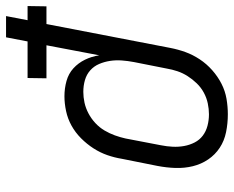

<svg xmlns="http://www.w3.org/2000/svg" viewBox="-152 -492 792 651"><g transform="rotate(90 244.5 -166.0)"><path d="M-27 210 -13 137H-61L-60 73H0L81 -347Q86 -373 95 -398Q104 -423 119.5 -446.5Q135 -470 156.5 -489Q178 -508 202.5 -520.5Q227 -533 253.5 -537.5Q280 -542 306 -542Q337 -542 366.5 -536Q396 -530 419.5 -514.5Q443 -499 459 -475.5Q475 -452 482 -423.5Q489 -395 488 -364.5Q487 -334 481 -303L457 -183Q453 -158 444.5 -133.5Q436 -109 421.5 -86.5Q407 -64 387.5 -44.5Q368 -25 344.5 -12Q321 1 295 6.5Q269 12 245 12Q218 12 193 5Q168 -2 150 -18.5Q132 -35 121 -57.5Q110 -80 106 -106L72 73H184L183 137H59L45 210ZM230 -52Q248 -52 266.5 -56Q285 -60 303 -69.5Q321 -79 336 -93Q351 -107 361 -124Q371 -141 377.5 -159Q384 -177 388 -195L411 -315Q415 -335 416 -355Q417 -375 413.5 -394Q410 -413 401.5 -429.5Q393 -446 378.5 -457Q364 -468 345 -473Q326 -478 306 -478Q288 -478 269 -474Q250 -470 232.5 -460.5Q215 -451 201 -436.5Q187 -422 176.5 -405.5Q166 -389 160 -371Q154 -353 151 -335L129 -224Q125 -203 123.5 -182.5Q122 -162 125 -142.5Q128 -123 135.5 -105.5Q143 -88 157 -75.5Q171 -63 190 -57.5Q209 -52 230 -52Z"/></g></svg>

Font: Lode Term
Style: Italic
Weight: 400
Italic angle: -11°
Monospace: yes
Designer: Belleve Invis
Foundry: Belleve Invis
Version: Version 29.2.0